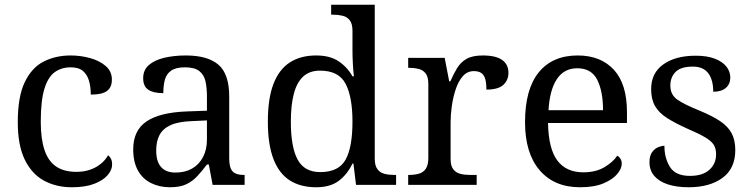

<svg xmlns="http://www.w3.org/2000/svg" viewBox="-20 -780 3166 810"><path d="M283 10Q217 10 165.5 -18Q114 -46 84.5 -106.5Q55 -167 55 -265Q55 -372 84.5 -433.5Q114 -495 164.5 -520.5Q215 -546 278 -546Q320 -546 360 -535Q400 -524 426 -501.5Q452 -479 452 -444Q452 -421 442 -407Q432 -393 412.5 -387Q393 -381 363 -381Q363 -413 355.5 -439Q348 -465 330 -480.5Q312 -496 278 -496Q240 -496 211.5 -476Q183 -456 167.5 -406Q152 -356 152 -266Q152 -195 167.5 -148Q183 -101 216 -78Q249 -55 303 -55Q334 -55 360 -64Q386 -73 405.5 -89Q425 -105 436 -125Q444 -119 448.5 -109.5Q453 -100 453 -86Q453 -63 434 -41Q415 -19 377.5 -4.5Q340 10 283 10Z M697 10Q653 10 617.5 -7.5Q582 -25 562 -60.5Q542 -96 542 -150Q542 -230 598.5 -268Q655 -306 770 -310L853 -313V-373Q853 -409 847 -436.5Q841 -464 821 -480Q801 -496 760 -496Q722 -496 702 -482Q682 -468 675.5 -443.5Q669 -419 669 -387Q627 -387 605.5 -401.5Q584 -416 584 -450Q584 -485 608.5 -506Q633 -527 674 -536.5Q715 -546 764 -546Q856 -546 901.5 -507Q947 -468 947 -373V-114Q947 -86 953 -70.5Q959 -55 973 -48.5Q987 -42 1009 -42H1012V0H877L861 -86H853Q832 -58 812 -36.5Q792 -15 765.5 -2.5Q739 10 697 10ZM720 -52Q761 -52 790.5 -69Q820 -86 836.5 -117.5Q853 -149 853 -191V-272L789 -269Q732 -267 699.5 -252Q667 -237 653 -210.5Q639 -184 639 -145Q639 -114 648 -93.5Q657 -73 675 -62.5Q693 -52 720 -52Z M1314 10Q1248 10 1202.5 -19Q1157 -48 1133.5 -109.5Q1110 -171 1110 -267Q1110 -364 1133.5 -425.5Q1157 -487 1202.5 -516.5Q1248 -546 1314 -546Q1372 -546 1408.5 -521.5Q1445 -497 1467 -458H1473Q1470 -483 1468.5 -513.5Q1467 -544 1467 -568V-650Q1467 -680 1455.5 -694.5Q1444 -709 1425.5 -713.5Q1407 -718 1385 -718H1377V-760H1561V-110Q1561 -81 1572.5 -66Q1584 -51 1602.5 -46.5Q1621 -42 1643 -42H1651V0H1482L1471 -90H1467Q1445 -44 1409 -17Q1373 10 1314 10ZM1331 -54Q1409 -54 1438 -106.5Q1467 -159 1467 -267Q1467 -371 1438 -426.5Q1409 -482 1330 -482Q1286 -482 1259 -457Q1232 -432 1219.5 -384Q1207 -336 1207 -266Q1207 -160 1235.5 -107Q1264 -54 1331 -54Z M1702 0V-42H1705Q1728 -42 1746.5 -47Q1765 -52 1776 -67.5Q1787 -83 1787 -114V-426Q1787 -456 1775.5 -470.5Q1764 -485 1745.5 -489.5Q1727 -494 1705 -494H1702V-536H1856L1875 -437H1880Q1893 -467 1908 -492Q1923 -517 1948 -531.5Q1973 -546 2017 -546Q2072 -546 2098.5 -527Q2125 -508 2125 -473Q2125 -442 2103.5 -422Q2082 -402 2032 -402Q2032 -430 2027 -447Q2022 -464 2010.5 -472Q1999 -480 1979 -480Q1951 -480 1932 -458Q1913 -436 1902 -402Q1891 -368 1886 -331.5Q1881 -295 1881 -266V-109Q1881 -80 1892.5 -65.5Q1904 -51 1922.5 -46.5Q1941 -42 1963 -42H1991V0Z M2427 10Q2318 10 2256.5 -62Q2195 -134 2195 -264Q2195 -404 2253 -475Q2311 -546 2417 -546Q2514 -546 2569.5 -486Q2625 -426 2625 -307V-261H2292Q2294 -152 2331.5 -102.5Q2369 -53 2441 -53Q2493 -53 2529.5 -74.5Q2566 -96 2584 -123Q2591 -120 2597 -111Q2603 -102 2603 -89Q2603 -69 2584 -46Q2565 -23 2526 -6.5Q2487 10 2427 10ZM2524 -315Q2524 -395 2499.5 -443.5Q2475 -492 2415 -492Q2360 -492 2329.5 -446.5Q2299 -401 2294 -315Z M2885 10Q2835 10 2798 -2Q2761 -14 2740.5 -37.5Q2720 -61 2720 -96Q2720 -123 2731 -138Q2742 -153 2756.5 -159Q2771 -165 2783 -165Q2783 -113 2806.5 -75.5Q2830 -38 2891 -38Q2944 -38 2972.5 -63.5Q3001 -89 3001 -129Q3001 -154 2990.5 -170Q2980 -186 2953.5 -201.5Q2927 -217 2878 -238Q2827 -261 2793.5 -282.5Q2760 -304 2743.5 -332.5Q2727 -361 2727 -404Q2727 -472 2778.5 -508.5Q2830 -545 2915 -545Q2963 -545 2995.5 -532.5Q3028 -520 3044.5 -499Q3061 -478 3061 -453Q3061 -426 3042.5 -409.5Q3024 -393 2989 -393Q2989 -443 2968 -471Q2947 -499 2903 -499Q2852 -499 2830 -476.5Q2808 -454 2808 -419Q2808 -381 2836.5 -360.5Q2865 -340 2932 -313Q2985 -291 3018 -269Q3051 -247 3066.5 -218Q3082 -189 3082 -147Q3082 -69 3028 -29.5Q2974 10 2885 10Z"/></svg>

Font: Noto Serif Sinhala
Style: Regular
Weight: 400
Designer: Jelle Bosma - Monotype Design Team
Foundry: Monotype Imaging Inc.
Version: Version 2.006